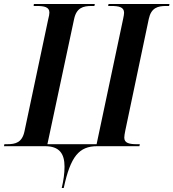

<svg xmlns="http://www.w3.org/2000/svg" viewBox="-42 -734 871 964"><path d="M268 210H278C312 51 355 0 446 0H658L660 -10H646C608 -10 582 -15 582 -43C582 -51 584 -63 587 -78L705 -639C717 -695 750 -704 792 -704H807L809 -714H503L501 -704H516C554 -704 581 -699 581 -670C581 -664 579 -651 576 -638L443 -10H196L330 -638C342 -695 375 -704 418 -704H432L434 -714H128L127 -704H141C180 -704 206 -699 206 -671C206 -664 204 -651 200 -637L81 -75C69 -18 36 -10 -6 -10H-20L-22 0H184C256 0 282 37 282 103C282 137 277 171 268 210Z"/></svg>

Font: Noto Serif Display SemiCondensed SemiBold
Style: Italic
Weight: 600
Width: 4
Italic angle: -12°
Designer: Monotype Design Team
Foundry: Monotype Imaging Inc.
Version: Version 2.009